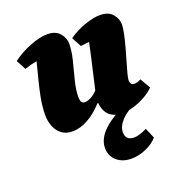

<svg xmlns="http://www.w3.org/2000/svg" viewBox="-125 -571 863 910"><g transform="rotate(-20 306.0 -116.5)"><path d="M168 12Q134 12 112.5 -5Q91 -22 81 -48.5Q71 -75 71 -105Q71 -146 80 -192.5Q89 -239 100.5 -282.5Q112 -326 120 -359Q90 -354 58 -343L32 -392Q75 -424 124.5 -443Q174 -462 210 -462Q253 -462 273.5 -437.5Q294 -413 294 -385Q294 -348 282.5 -302.5Q271 -257 259.5 -212.5Q248 -168 248 -133Q248 -111 254.5 -104.5Q261 -98 269 -98Q281 -98 298 -106Q315 -114 334 -133Q343 -175 357.5 -235.5Q372 -296 385 -360Q375 -359 364 -357.5Q353 -356 342 -355L316 -404Q354 -431 399.5 -446.5Q445 -462 476 -462Q519 -462 539.5 -437.5Q560 -413 560 -385Q560 -368 554 -339.5Q548 -311 539 -277.5Q530 -244 520.5 -212.5Q511 -181 505 -157.5Q499 -134 499 -126Q499 -100 519 -100Q535 -100 553 -110L583 -58Q565 -39 536.5 -23Q508 -7 477 2.5Q446 12 420 12Q377 12 353.5 -10.5Q330 -33 327 -73H323Q286 -32 246 -10Q206 12 168 12ZM386 229Q341 229 312.5 204Q284 179 284 139Q284 92 329 49.5Q374 7 460 -27L489 -9Q444 9 416.5 38.5Q389 68 389 98Q389 139 433 139Q457 139 497 119L519 171Q498 196 460.5 212.5Q423 229 386 229Z"/></g></svg>

Font: Petrona Black
Style: Italic
Weight: 900
Italic angle: -9°
Designer: Ringo R. Seeber
Foundry: Ringo R. Seeber
Version: Version 2.001; ttfautohint (v1.8.3)